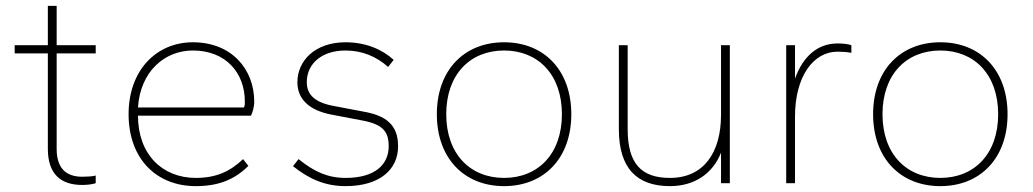

<svg xmlns="http://www.w3.org/2000/svg" viewBox="-20 -624 3518 654"><path d="M260 6C276 6 295 4 306 0V-26C295 -23 276 -22 260 -22C204 -22 173 -52 173 -117V-442H306V-470H173V-604H143V-470H30V-442H143V-117C143 -33 185 6 260 6Z M647 10C724 10 779 -12 826 -59L808 -82C763 -39 715 -18 647 -18C533 -18 450 -98 450 -230H835C840 -241 846 -259 846 -278C846 -387 770 -480 637 -480C513 -480 418 -385 418 -235C418 -85 511 10 647 10ZM637 -452C749 -452 814 -376 814 -278C814 -271 814 -263 811 -258H450C458 -381 541 -452 637 -452Z M1157 10C1273 10 1336 -46 1336 -126C1336 -201 1292 -231 1217 -244L1112 -264C1051 -276 1025 -303 1025 -344C1025 -408 1077 -452 1157 -452C1214 -452 1263 -431 1302 -396L1321 -420C1282 -456 1225 -480 1157 -480C1053 -480 993 -417 993 -344C993 -287 1032 -249 1107 -234L1212 -214C1283 -201 1304 -177 1304 -126C1304 -63 1257 -18 1157 -18C1097 -18 1050 -39 997 -82L978 -58C1033 -14 1088 10 1157 10Z M1697 10C1833 10 1926 -85 1926 -235C1926 -385 1833 -480 1697 -480C1561 -480 1468 -385 1468 -235C1468 -85 1561 10 1697 10ZM1697 -18C1581 -18 1500 -100 1500 -235C1500 -370 1581 -452 1697 -452C1813 -452 1894 -370 1894 -235C1894 -100 1813 -18 1697 -18Z M2262 10C2346 10 2408 -33 2436 -104V0H2466V-470H2436V-233C2436 -104 2377 -18 2262 -18C2166 -18 2118 -65 2118 -184V-470H2088V-184C2088 -49 2151 10 2262 10Z M2688 0V-227C2688 -363 2750 -448 2833 -448C2849 -448 2864 -447 2880 -444V-470C2869 -474 2852 -476 2833 -476C2765 -476 2715 -432 2688 -356V-470H2658V0Z M3183 10C3319 10 3412 -85 3412 -235C3412 -385 3319 -480 3183 -480C3047 -480 2954 -385 2954 -235C2954 -85 3047 10 3183 10ZM3183 -18C3067 -18 2986 -100 2986 -235C2986 -370 3067 -452 3183 -452C3299 -452 3380 -370 3380 -235C3380 -100 3299 -18 3183 -18Z"/></svg>

Font: Gantari Thin
Style: Regular
Weight: 250
Designer: Anugrah Pasau
Foundry: Lafontype
Version: Version 1.000